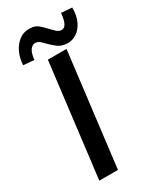

<svg xmlns="http://www.w3.org/2000/svg" viewBox="-231 -1000 886 1071"><g transform="rotate(-30 212.0 -464.5)"><path d="M161 -728H281L192 0H72ZM302 -752Q263 -754 240 -772.5Q217 -791 198 -810Q186 -823 174.5 -833Q163 -843 147 -844Q133 -845 121.5 -834.5Q110 -824 103.5 -806Q97 -788 95 -764L26 -770Q28 -815 46 -852Q64 -889 94 -910.5Q124 -932 165 -929Q194 -928 214.5 -910.5Q235 -893 252 -874Q267 -858 280 -846Q293 -834 308 -833Q324 -832 333.5 -843.5Q343 -855 348 -874.5Q353 -894 355 -917L424 -912Q425 -863 408 -826Q391 -789 362.5 -770Q334 -751 302 -752Z"/></g></svg>

Font: Josefin Sans Thin SemiBold
Style: Italic
Weight: 600
Italic angle: -7°
Version: Version 2.000